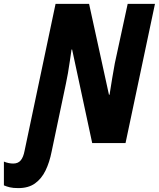

<svg xmlns="http://www.w3.org/2000/svg" viewBox="-130 -734 815 985"><path d="M-36 231Q-63 231 -79.5 227Q-96 223 -110 217V95Q-86 105 -62 105Q-37 105 -23.5 88.5Q-10 72 -4 40L155 -714H327L429 -248H432Q438 -287 445.5 -332Q453 -377 459 -409L525 -714H665L514 0H343L240 -480H237Q233 -454 228.5 -421.5Q224 -389 218.5 -358Q213 -327 208 -304L135 43Q124 99 103.5 141Q83 183 49.5 207Q16 231 -36 231Z"/></svg>

Font: Noto Sans Condensed ExtraBold
Style: Italic
Weight: 800
Width: 3
Italic angle: -12°
Designer: Monotype Design Team
Foundry: Monotype Imaging Inc.
Version: Version 2.013; ttfautohint (v1.8.4.7-5d5b)